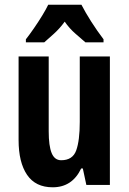

<svg xmlns="http://www.w3.org/2000/svg" viewBox="-20 -786 548 816"><path d="M447 -546V0H347L332 -70H325Q287 10 204 10Q131 10 95 -43Q59 -96 59 -191V-546H187V-228Q187 -166 199.5 -135.5Q212 -105 240 -105Q289 -105 304 -147Q319 -189 319 -268V-546ZM326 -766Q343 -733 367.5 -694.5Q392 -656 420 -619V-606H343Q326 -621 300.5 -643Q275 -665 255 -694Q234 -665 208.5 -642Q183 -619 168 -606H90V-619Q105 -638 124 -665.5Q143 -693 159.5 -720Q176 -747 185 -766Z"/></svg>

Font: Noto Sans Telugu ExtraCondensed
Style: Bold
Weight: 700
Width: 2
Designer: Jelle Bosma - Monotype Design Team
Foundry: Monotype Imaging Inc.
Version: Version 2.005; ttfautohint (v1.8.4.7-5d5b)